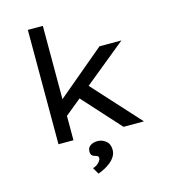

<svg xmlns="http://www.w3.org/2000/svg" viewBox="-138 -849 1059 1200"><g transform="rotate(-15 391.0 -249.0)"><path d="M239 -147 244 -259 561 -525H703ZM155 0V-740H252V0ZM576 0 336 -265 406 -332 708 0ZM349 242 325 200Q339 197 351 188.5Q363 180 371 169Q379 158 379 148Q379 140 374 136.5Q369 133 359 130Q345 127 337.5 119Q330 111 330 93Q330 70 348.5 57Q367 44 395 44Q425 44 449 63.5Q473 83 473 121Q473 144 461 163.5Q449 183 430.5 198Q412 213 390.5 224Q369 235 349 242Z"/></g></svg>

Font: Lexend Giga
Style: Regular
Weight: 400
Designer: Bonnie Shaver-Troup, Thomas Jockin
Foundry: Lexend
Version: Version 1.007